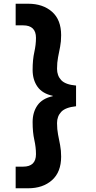

<svg xmlns="http://www.w3.org/2000/svg" viewBox="-20 -831 515 1030"><path d="M131 179H64V63H104Q173 63 173 -4Q173 -41 164 -81Q155 -121 155 -176Q155 -229 181 -266Q207 -303 263 -315V-317Q207 -329 181 -366Q155 -403 155 -456Q155 -511 164 -551Q173 -591 173 -628Q173 -695 104 -695H64V-811H131Q210 -811 259 -768Q308 -725 308 -642Q308 -608 302.5 -580Q297 -552 291.5 -524Q286 -496 286 -462Q286 -425 308.5 -401Q331 -377 388 -372V-261Q331 -255 308.5 -231Q286 -207 286 -171Q286 -137 291.5 -109Q297 -81 302.5 -52.5Q308 -24 308 9Q308 92 259 135.5Q210 179 131 179Z"/></svg>

Font: DM Sans ExtraBold
Style: Regular
Weight: 800
Designer: Colophon Foundry, Jonny Pinhorn
Foundry: Colophon Foundry
Version: Version 4.004; ttfautohint (v1.8.4.7-5d5b)